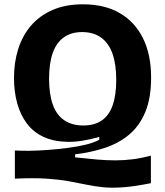

<svg xmlns="http://www.w3.org/2000/svg" viewBox="-20 -694 766 892"><path d="M681 157Q606 172 553.5 176Q501 180 460.5 176Q420 172 382 164Q344 156 300 148Q256 140 196 136Q136 132 49 136V5Q76 7 116.5 6.5Q157 6 203.5 2.5Q250 -1 296 -7Q342 -13 380.5 -22.5Q419 -32 441 -45V-58Q359 -34 294.5 -35Q230 -36 182.5 -58Q135 -80 105 -120Q75 -160 60 -214Q45 -268 45 -332Q45 -405 65 -467.5Q85 -530 125 -576Q165 -622 225 -648Q285 -674 366 -674Q466 -674 536.5 -633Q607 -592 644.5 -516Q682 -440 682 -334Q682 -238 655 -173.5Q628 -109 580.5 -69Q533 -29 468.5 -7.5Q404 14 329 23V37Q384 43 429 47Q474 51 515 51Q556 51 596 46Q636 41 681 29ZM367 -111Q419 -111 453 -134.5Q487 -158 503.5 -205Q520 -252 520 -323Q520 -396 502.5 -445Q485 -494 449.5 -519.5Q414 -545 361 -545Q311 -545 276.5 -520.5Q242 -496 225 -448Q208 -400 208 -328Q208 -256 225.5 -207.5Q243 -159 279 -135Q315 -111 367 -111Z"/></svg>

Font: Bricolage Grotesque ExtraBold
Style: Regular
Weight: 800
Designer: Mathieu Triay
Foundry: Atelier Triay
Version: Version 1.001;gftools[0.9.33.dev8+g029e19f]